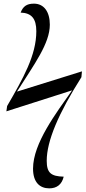

<svg xmlns="http://www.w3.org/2000/svg" viewBox="-20 -791 469 1052"><path d="M250 241C291 241 319 220 329 177C260 175 236 157 236 90C236 -18 300 -169 426 -368L429 -400L73 -289C169 -441 253 -553 253 -656C253 -726 221 -771 166 -771C125 -771 106 -755 93 -722C152 -720 179 -690 179 -620C179 -488 107 -362 19 -210L15 -181L375 -296C288 -172 161 -6 161 133C161 208 198 241 250 241Z"/></svg>

Font: Noto Serif Display SemiCondensed
Style: Italic
Weight: 400
Width: 4
Italic angle: -12°
Designer: Monotype Design Team
Foundry: Monotype Imaging Inc.
Version: Version 2.009